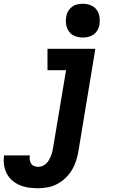

<svg xmlns="http://www.w3.org/2000/svg" viewBox="-95 -790 615 1023"><path d="M108 213Q83 213 58 209.5Q33 206 10.5 196.5Q-12 187 -30 171.5Q-48 156 -59 134.5Q-70 113 -73.5 88Q-77 63 -73 38H64Q62 49 63.5 60.5Q65 72 70.5 81Q76 90 86.5 94.5Q97 99 108 99Q120 99 131 94.5Q142 90 151 81.5Q160 73 166 62.5Q172 52 176.5 41Q181 30 183.5 18.5Q186 7 188 -4L257 -416H158V-530H413L323 15Q319 40 311 65.5Q303 91 289 114.5Q275 138 255 157.5Q235 177 210.5 190Q186 203 160 208Q134 213 108 213ZM346 -590Q325 -590 305 -597.5Q285 -605 273 -621.5Q261 -638 257.5 -659Q254 -680 258 -702Q260 -717 268 -730.5Q276 -744 288.5 -753.5Q301 -763 316.5 -766.5Q332 -770 346 -770Q368 -770 387.5 -762.5Q407 -755 419.5 -738.5Q432 -722 435 -701Q438 -680 435 -658Q432 -643 424.5 -629.5Q417 -616 404 -606.5Q391 -597 376 -593.5Q361 -590 346 -590Z"/></svg>

Font: Iosevka Slab Heavy Oblique
Style: Regular
Weight: 900
Italic angle: -9°
Monospace: yes
Designer: Belleve Invis
Foundry: Belleve Invis
Version: Version 11.1.1; ttfautohint (v1.8.3)